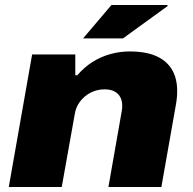

<svg xmlns="http://www.w3.org/2000/svg" viewBox="-20 -745 768 765"><path d="M15 0 108 -528H280V-445H288Q316 -478 350 -499Q384 -520 421.5 -530Q459 -540 496 -540Q561 -540 602.5 -521.5Q644 -503 665 -468Q686 -433 686 -382Q686 -368 684.5 -353.5Q683 -339 680 -323L623 0H412L465 -302Q466 -307 466.5 -312.5Q467 -318 467 -323Q467 -343 459.5 -357.5Q452 -372 436.5 -380.5Q421 -389 397 -389Q374 -389 354 -381.5Q334 -374 318 -360.5Q302 -347 291.5 -329Q281 -311 278 -291L226 0ZM311 -592 424 -725H647L648 -721L470 -592Z"/></svg>

Font: Archivo SemiExpanded Black
Style: Italic
Weight: 900
Width: 6
Italic angle: -10°
Designer: Hector Gatti
Foundry: Omnibus-Type
Version: Version 2.001